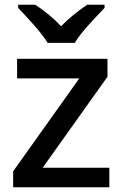

<svg xmlns="http://www.w3.org/2000/svg" viewBox="-20 -786 515 806"><path d="M293.9 -606C319.8 -650.9 383.8 -715.8 418.9 -752.9V-766.1H346.2C311.5 -743.2 272 -712.4 236.3 -675.8C202.6 -712.4 163.1 -743.2 127.9 -766.1H56.2V-752.9C91.8 -715.3 152.3 -651.4 180.2 -606ZM439 -82H159.2L431.2 -463.9V-539.1H51.8V-457H313L35.2 -66.9V0H439Z"/></svg>

Font: Noto Reveo Sans
Style: Regular
Weight: 500
Designer: Monotype Design Team
Foundry: Monotype Imaging Inc.
Version: Version 2.007